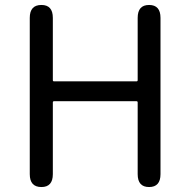

<svg xmlns="http://www.w3.org/2000/svg" viewBox="-20 -754 768 774"><path d="M147 0Q100 0 100 -52V-682Q100 -734 147 -734Q193 -734 193 -682V-431Q193 -426 198 -426H530Q535 -426 535 -431V-682Q535 -734 581 -734Q627 -734 627 -682V-52Q627 0 581 0Q535 0 535 -52V-341Q535 -346 530 -346H198Q193 -346 193 -341V-52Q193 0 147 0Z"/></svg>

Font: Resource Han Rounded JP
Style: Regular
Weight: 400
Designer: Cyano Hao (round all glyphs); Ryoko NISHIZUKA 西塚涼子 (kana, bopomofo & ideographs); Paul D. Hunt (Latin, Greek & Cyrillic)
Foundry: Cyano Hao
Version: 0.990